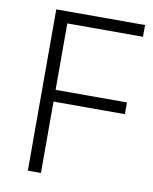

<svg xmlns="http://www.w3.org/2000/svg" viewBox="-81 -776 669 837"><g transform="rotate(10 253.0 -357.0)"><path d="M158 0V-316H474V-368H158V-662H493V-714H100V0Z"/></g></svg>

Font: Noto Sans Sinhala UI Light
Style: Regular
Weight: 300
Designer: Jelle Bosma - Monotype Design Team
Foundry: Monotype Imaging Inc.
Version: Version 2.006